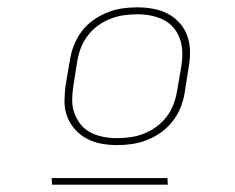

<svg xmlns="http://www.w3.org/2000/svg" viewBox="-20 -713 640 524"><path d="M300 -317Q277 -317 256 -321Q235 -325 217 -334.5Q199 -344 185 -359.5Q171 -375 163.5 -394.5Q156 -414 156 -436Q156 -458 159 -480L171 -550Q174 -570 182 -590Q190 -610 203 -627.5Q216 -645 234.5 -658Q253 -671 273 -679Q293 -687 313.5 -690Q334 -693 354 -693Q377 -693 398.5 -689Q420 -685 438 -675.5Q456 -666 470 -650.5Q484 -635 491 -615.5Q498 -596 498.5 -574Q499 -552 495 -530L484 -460Q481 -440 473 -420Q465 -400 451.5 -382.5Q438 -365 420 -352Q402 -339 381.5 -331Q361 -323 340.5 -320Q320 -317 300 -317ZM299 -336Q317 -336 335.5 -338.5Q354 -341 372 -348Q390 -355 406 -366.5Q422 -378 434 -393.5Q446 -409 453 -427Q460 -445 463 -463L475 -533Q478 -552 477.5 -571Q477 -590 471 -607Q465 -624 453.5 -637.5Q442 -651 426 -659Q410 -667 392 -670.5Q374 -674 355 -674Q337 -674 318.5 -671.5Q300 -669 282 -662Q264 -655 248 -643.5Q232 -632 220 -616.5Q208 -601 201 -583Q194 -565 191 -547L180 -477Q177 -458 177 -439Q177 -420 183.5 -403Q190 -386 201 -372.5Q212 -359 228 -351Q244 -343 262 -339.5Q280 -336 299 -336ZM438 -209H122L121 -227H437Z"/></svg>

Font: Iosevka Aile Thin Oblique
Style: Regular
Weight: 100
Italic angle: -9°
Designer: Belleve Invis
Foundry: Belleve Invis
Version: Version 31.1.0; ttfautohint (v1.8.4)